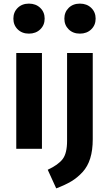

<svg xmlns="http://www.w3.org/2000/svg" viewBox="-20 -823 603 1062"><path d="M493 -530V-53Q493 8 479 53Q465 98 436.5 129Q408 160 374.5 180Q341 200 291 219L244 116Q302 89 326.5 57Q351 25 351 -44V-530ZM212 0H70V-530H212ZM360 -779.5Q384 -803 422 -803Q460 -803 484.5 -779.5Q509 -756 509 -720Q509 -684 484.5 -660.5Q460 -637 422 -637Q384 -637 360 -660.5Q336 -684 336 -720Q336 -756 360 -779.5ZM78 -779.5Q102 -803 140 -803Q178 -803 202.5 -779.5Q227 -756 227 -720Q227 -684 202.5 -660.5Q178 -637 140 -637Q102 -637 78 -660.5Q54 -684 54 -720Q54 -756 78 -779.5Z"/></svg>

Font: FiraSans
Style: Regular
Weight: 600
Designer: Carrois Corporate & Edenspiekermann AG
Foundry: Carrois Corporate GbR & Edenspiekermann AG
Version: Version 3.106;PS 003.106;hotconv 1.0.70;makeotf.lib2.5.58329